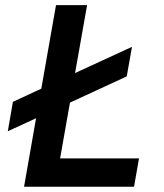

<svg xmlns="http://www.w3.org/2000/svg" viewBox="-20 -713 626 733"><path d="M9.8 -211.9 29.3 -324.2 137.7 -374.5 193.8 -693.4H312.5L266.6 -434.1L483.9 -534.2L463.9 -421.4L247.1 -321.3L209.5 -108.4H510.7L491.7 0H71.8L90.8 -108.4L117.7 -261.7Z"/></svg>

Font: Cascadia Code PL SemiBold
Style: Italic
Weight: 600
Italic angle: -10°
Monospace: yes
Designer: Aaron Bell
Foundry: Saja Typeworks
Version: Version 2404.023; ttfautohint (v1.8.4)